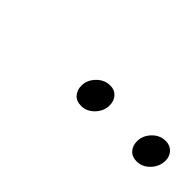

<svg xmlns="http://www.w3.org/2000/svg" viewBox="-2 -821 328 328"><g transform="rotate(45 162.0 -657.0)"><path d="M155.8 -627Q144.5 -627 138.2 -634Q131.8 -641.1 131.8 -651.9Q131.8 -665.5 142.3 -676.3Q152.8 -687 167 -687Q177.2 -687 183.6 -679.9Q189.9 -672.9 189.9 -662.1Q189.9 -648.4 179.7 -637.7Q169.4 -627 155.8 -627ZM290 -627Q278.8 -627 272.5 -634Q266.1 -641.1 266.1 -651.9Q266.1 -665.5 276.4 -676.3Q286.6 -687 300.8 -687Q311 -687 317.6 -680.2Q324.2 -673.3 324.2 -663.1Q324.2 -648.9 314 -637.9Q303.7 -627 290 -627Z"/></g></svg>

Font: SVN-Poppins Thin
Style: Italic
Weight: 100
Italic angle: -10°
Designer: Ninad Kale (Devanagari), Jonny Pinhorn (Latin)
Foundry: Indian Type Foundry
Version: Version 3.002 2017